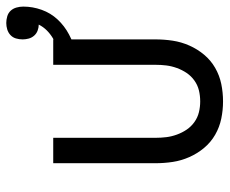

<svg xmlns="http://www.w3.org/2000/svg" viewBox="-78 -628 714 597"><g transform="rotate(-90 278.5 -329.0)"><path d="M262 8Q235 8 208.5 2.5Q182 -3 158.5 -16.5Q135 -30 117.5 -51Q100 -72 89 -97Q78 -122 74 -148.5Q70 -175 70 -202V-520H149V-202Q149 -185 151 -168.5Q153 -152 159 -135.5Q165 -119 174.5 -105Q184 -91 198 -81Q212 -71 228.5 -67Q245 -63 262 -63Q280 -63 296.5 -67Q313 -71 327 -81Q341 -91 350.5 -105Q360 -119 366 -135.5Q372 -152 374 -168.5Q376 -185 376 -202V-520H455V-202Q455 -175 451 -148.5Q447 -122 436 -97Q425 -72 407.5 -51Q390 -30 366.5 -16.5Q343 -3 316.5 2.5Q290 8 262 8ZM416 -449 401 -498Q416 -502 430.5 -507.5Q445 -513 458.5 -521Q472 -529 483 -540Q494 -551 501 -565Q492 -565 482.5 -568.5Q473 -572 466.5 -579.5Q460 -587 457.5 -596.5Q455 -606 455 -615Q455 -626 458 -636Q461 -646 468.5 -653Q476 -660 486 -663Q496 -666 506 -666Q516 -666 526.5 -663Q537 -660 544 -652.5Q551 -645 554 -634.5Q557 -624 557 -613Q557 -584 547 -556Q537 -528 517 -506.5Q497 -485 470.5 -471Q444 -457 416 -449Z"/></g></svg>

Font: Iosevka Pride
Style: Regular
Weight: 400
Monospace: yes
Designer: Belleve Invis
Foundry: Belleve Invis
Version: Version 30.3.1; ttfautohint (v1.8.4)